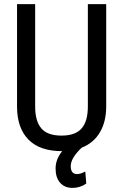

<svg xmlns="http://www.w3.org/2000/svg" viewBox="-20 -731 602 941"><path d="M500.5 -710.9V-209.5Q500.5 -134.8 469.7 -82.5Q439 -30.3 380.4 -7.3Q326.7 43.9 326.7 83Q326.7 122.1 357.4 122.1Q376 122.1 397.9 109.4L402.8 168.5Q373 189.9 335 189.9Q296.9 189.9 274.7 164.8Q252.4 139.6 252.4 94.7Q252.4 49.8 284.7 9.8Q175.8 9.8 120.4 -45.9Q64.9 -101.6 63.5 -203.6V-710.9H152.3V-209Q152.3 -137.2 182.6 -101.8Q212.9 -66.4 281.2 -66.4Q349.6 -66.4 380.1 -101.8Q410.6 -137.2 410.6 -209V-710.9Z"/></svg>

Font: RobotoCondensed-Regular
Style: Regular
Weight: 400
Designer: Google
Version: Version 2.001201; 2014